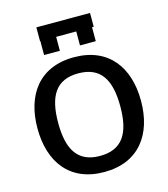

<svg xmlns="http://www.w3.org/2000/svg" viewBox="-139 -1087 1061 1209"><g transform="rotate(-15 391.0 -482.5)"><path d="M391 -630C538 -630 594 -534 594 -361C594 -188 538 -92 391 -92C245 -92 189 -188 189 -361C189 -534 245 -630 391 -630ZM729 -361C729 -579 617 -735 391 -735C165 -735 54 -579 54 -361C54 -143 165 13 391 13C617 13 729 -143 729 -361ZM562 -978H212V-888H214V-797H317V-888H448V-797H551V-888H562Z"/></g></svg>

Font: Perun SemiBold
Style: Regular
Weight: 600
Foundry: Copyright (c) Stefan Peev, Context Ltd, 2016
Version: Version 1.089